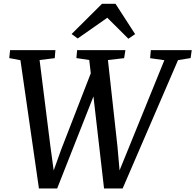

<svg xmlns="http://www.w3.org/2000/svg" viewBox="-20 -1014 1056 1038"><path d="M190.5 5 90.5 -688.5 30 -700 34.5 -743H279.5L276 -699.5L194 -689.5L252.5 -223L276.5 -46.5L254.5 -48.5L310 -203.5L473 -623.5L489.5 -503.5L289 5ZM542.5 5 462.5 -689.5 393 -700 397 -743H658L651 -699.5L563.5 -689.5L615 -222.5L630.5 -46.5L608.5 -49L674.5 -211L868.5 -688.5L791.5 -699.5L795.5 -743H1016.5L1010.5 -700L942.5 -689L643 5ZM367 -830 531.5 -993.5H604.5L710.5 -829.5L674 -804.5Q645.5 -833 617 -861.5Q588.5 -890 560 -918Q520 -890 480.2 -862Q440.5 -834 400 -806Z"/></svg>

Font: Merriweather 20pt
Style: Italic
Weight: 400
Italic angle: -7.8°
Version: Version 2.101